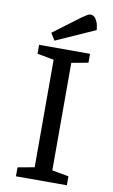

<svg xmlns="http://www.w3.org/2000/svg" viewBox="-93 -884 548 932"><g transform="rotate(10 181.0 -418.0)"><path d="M55 0V-44L137 -59V-589L55 -604V-648H306V-604L224 -589V-59L306 -44V0ZM125 -681 103 -716 234 -814Q247 -823 257.5 -829.5Q268 -836 276 -836Q286 -836 294.5 -829Q303 -822 309.5 -806.5Q316 -791 318 -767Z"/></g></svg>

Font: Faustina Light
Style: Regular
Weight: 400
Version: Version 1.200